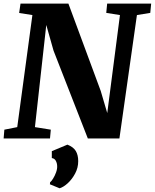

<svg xmlns="http://www.w3.org/2000/svg" viewBox="-25 -763 853 1058"><path d="M-5 0 -1 -48.5 70 -62.5 153.5 -680 80.5 -691.5 88 -743H352L530 -262L566 -140L636 -680L560.5 -692L565.5 -743H808L803 -692L729.5 -680L633 0H459L270 -484L230 -625.5L167.5 -62.5L255 -48.5L250.5 0ZM250 252.5 251 241.5Q258 236.5 267.5 221.2Q277 206 284 186.8Q291 167.5 290 151.5Q289.5 136 282.5 123Q275.5 110 260.5 108V70L346.5 34Q379.5 47 392.8 69.2Q406 91.5 406 125Q406 161.5 389 193.2Q372 225 348.5 246.5Q325 268 303.5 274.5Z"/></svg>

Font: Merriweather 28pt Black
Style: Italic
Weight: 900
Italic angle: -7.8°
Version: Version 2.101